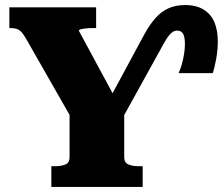

<svg xmlns="http://www.w3.org/2000/svg" viewBox="-20 -739 881 759"><path d="M551 -604Q572 -642 594.5 -667.5Q617 -693 645.5 -706Q674 -719 712 -719Q757 -719 786 -700.5Q815 -682 828 -650Q841 -618 841 -576Q841 -541 834.5 -505.5Q828 -470 821 -450H686Q693 -465 698.5 -484Q704 -503 707.5 -524.5Q711 -546 711 -564Q711 -592 704 -605Q697 -618 680 -618Q671 -618 663 -613Q655 -608 646.5 -597Q638 -586 628 -568L456 -257L471 -306V-118Q471 -96 487.5 -89Q504 -82 527 -82H544V0H183V-82H199Q223 -82 239 -89Q255 -96 255 -118V-306L268 -262L83 -586Q74 -602 65.5 -611.5Q57 -621 47 -624.5Q37 -628 23 -628H17V-710H360V-628H347Q330 -628 317.5 -626.5Q305 -625 298.5 -623Q292 -621 292 -617L449 -326L394 -313Z"/></svg>

Font: Roboto Serif ExtraBold
Style: Regular
Weight: 800
Designer: Greg Gazdowicz
Foundry: Commercial Type
Version: Version 1.008